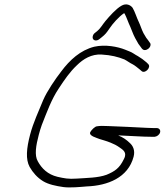

<svg xmlns="http://www.w3.org/2000/svg" viewBox="-20 -849 737 859"><path d="M409 -668C414.4 -668 419.6 -670 424.6 -674L434.7 -682C451 -694.9 456.6 -702.2 468.7 -720C484.3 -743.6 512.1 -774.8 535 -790C535.5 -789.3 536.3 -788.7 537.5 -788C546.9 -770.4 553.8 -748 563 -729L572.7 -705C578.1 -689.9 591.1 -665.8 599.1 -653C605 -645 605 -645 610.2 -638C614.2 -632.6 618.2 -625 627.8 -625C638.6 -625 650 -633.5 652.9 -644.5C654.4 -650.2 653.5 -654.7 650.4 -658C645 -665.3 640.2 -673.2 634.2 -680C630.9 -685.3 626.8 -692.3 621.7 -701C612.9 -718.4 608.6 -734.9 600.8 -751C591 -771 584.1 -795.9 573.3 -814C564.5 -825.9 545.3 -836.6 522.7 -823C499.5 -809.8 469.7 -776.5 451.8 -755C438.6 -739.1 428.9 -721 415 -710L403.7 -701C399.5 -697.7 396.6 -693.2 395.2 -687.5C392.3 -676.5 398.2 -668 409 -668ZM659.1 -237H672.1C682.5 -238.3 693.4 -245.9 696.3 -257C699.1 -267.6 691.9 -276 681.3 -276H668.3C660.3 -276 650.1 -276.3 637.6 -277C584.2 -279.7 518.2 -283.2 463.7 -285C442 -286.3 425.6 -286 414.4 -284C405 -284 388.7 -267 384.2 -258.5C375 -240.9 413.2 -232.5 425.5 -227C459.6 -217 490.2 -207.3 514.7 -189.5C526.7 -180.8 544.8 -171.1 539 -149C538 -145 536.2 -140.7 533.6 -136C514.7 -96.9 494.1 -82.6 456.6 -67C418 -53.1 370.5 -53.3 324.1 -50C285 -47.1 266.8 -51.5 237.2 -58C193.3 -68.6 166.7 -95.3 149.3 -127C133.3 -153.9 140.9 -198.2 153.5 -246C157.5 -261.3 162 -276 167 -290C190 -347.8 209.4 -403.2 242.7 -453C269 -493.1 292.3 -527.2 324 -557C352.6 -585.3 389.4 -607.7 434.5 -605C476.8 -602.6 508 -594.6 536.8 -583C548 -577.4 561.8 -566.7 572.3 -562C581.7 -557.5 596.2 -545.5 604.2 -539L612.4 -532C627.6 -515.8 659.1 -548.5 642.5 -563L635.4 -570C624.7 -579.6 608.9 -591 596.7 -598C585.7 -603.3 571.8 -614.8 559.2 -619C549.3 -623 549.3 -623 539.3 -627C507.1 -639.9 451.7 -651.2 401.7 -640C339.5 -624.2 292.3 -580.9 253.6 -529C228.3 -496.5 190.2 -440.9 173.1 -401C152.6 -349.9 129.1 -302 114.5 -246C98.7 -185.7 93.8 -136.5 112.7 -102C127.1 -76.8 146.6 -54.5 172.6 -38.5C196.1 -24 230.2 -16.8 264.1 -12C293.2 -8.1 339.4 -12.5 368.9 -15C461.3 -18.5 553.1 -53.8 577.8 -148C585.3 -176.9 574.5 -197.6 560 -210C546.7 -223 529.1 -235.6 508.7 -243H515.7C563.8 -241.5 613.5 -237 659.1 -237Z"/></svg>

Font: Just Breathe
Style: Obl5
Weight: 400
Foundry: Cannot Into Space Fonts
Version: Version 0.72